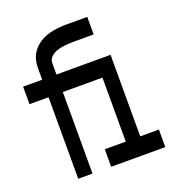

<svg xmlns="http://www.w3.org/2000/svg" viewBox="-133 -841 866 947"><g transform="rotate(-20 300.0 -367.5)"><path d="M116 0V-428H16V-520H116V-580Q116 -599 119.5 -616.5Q123 -634 131.5 -650.5Q140 -667 153 -680Q166 -693 181.5 -703Q197 -713 214 -719Q231 -725 249 -728.5Q267 -732 285.5 -733.5Q304 -735 322 -735H431V-643H322Q309 -643 295.5 -642Q282 -641 269 -639Q256 -637 243 -633.5Q230 -630 218.5 -623Q207 -616 199 -605Q191 -594 191 -580V-520H475V-92H573V0H289V-92H399V-428H191V0Z"/></g></svg>

Font: Iosevka SS04 Semibold Extended
Style: Regular
Weight: 600
Width: 7
Monospace: yes
Designer: Belleve Invis
Foundry: Belleve Invis
Version: Version 19.0.0; ttfautohint (v1.8.4)